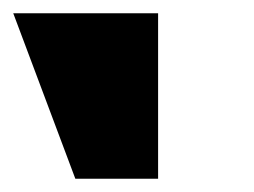

<svg xmlns="http://www.w3.org/2000/svg" viewBox="-20 -20 384 290"><path d="M218.8 0V250H93.8L0 0Z"/></svg>

Font: CraftyPE
Style: Regular
Weight: 400
Designer: Erek Butcher
Foundry: Haunted Coop
Version: Version 0.018;April 4, 2024;FontCreator 15.0.0.2962 64-bit